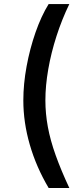

<svg xmlns="http://www.w3.org/2000/svg" viewBox="-20 -791 402 948"><path d="M95.2 -295.4Q95.2 -376 111.3 -463.4Q127.4 -550.8 155.5 -631.3Q183.6 -711.9 220.2 -771H322.3Q285.6 -695.3 259 -612.8Q232.4 -530.3 218.3 -449.2Q204.1 -368.2 204.1 -295.4Q204.1 -230.5 216.3 -164.3Q228.5 -98.1 254.9 -24.4Q281.2 49.3 322.3 137.2H220.2Q158.7 33.2 127 -76.9Q95.2 -187 95.2 -295.4Z"/></svg>

Font: Inter 16pt Medium
Style: Regular
Weight: 500
Version: Version 4.001;git-66647c0bb